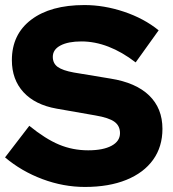

<svg xmlns="http://www.w3.org/2000/svg" viewBox="-20 -730 684 760"><path d="M316 10Q231 10 148 -21Q65 -52 0 -107L96 -232Q160 -180 214 -157.5Q268 -135 329 -135Q388 -135 421.5 -153Q455 -171 455 -203Q455 -232 433 -248Q411 -264 358 -273L204 -300Q119 -315 73 -365Q27 -415 27 -492Q27 -594 103.5 -652Q180 -710 314 -710Q392 -710 471 -683.5Q550 -657 608 -610L517 -483Q409 -566 302 -566Q250 -566 219.5 -550Q189 -534 189 -505Q189 -479 208.5 -465Q228 -451 272 -443L417 -419Q518 -403 570.5 -352Q623 -301 623 -220Q623 -149 586 -97.5Q549 -46 480 -18Q411 10 316 10Z"/></svg>

Font: Red Hat Display Black
Style: Regular
Weight: 900
Designer: Pentagram, MCKL
Foundry: Pentagram, MCKL
Version: Version 1.023; ttfautohint (v1.8.3)